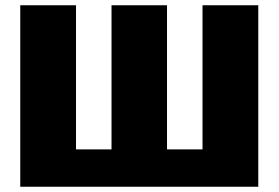

<svg xmlns="http://www.w3.org/2000/svg" viewBox="-20 -710 1059 730"><path d="M962 -690V0H750V-690ZM269 -690V0H57V-690ZM798 -142V0H260V-142ZM615 -690V0H404V-690Z"/></svg>

Font: Exo 2 Black
Style: Regular
Weight: 900
Designer: Natanael Gama
Foundry: Natanael Gama
Version: Version 2.010